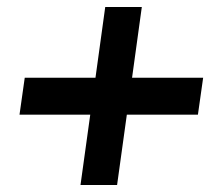

<svg xmlns="http://www.w3.org/2000/svg" viewBox="-20 -531 640 551"><path d="M359 -308 387 -511H282L254 -308H51L36 -202H239L211 0H316L344 -202H548L563 -308Z"/></svg>

Font: Chivo
Style: Bold Italic
Weight: 700
Italic angle: -8°
Designer: Hector Gatti
Foundry: Omnibus-Type
Version: Version 1.003;PS 001.003;hotconv 1.0.70;makeotf.lib2.5.58329